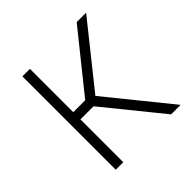

<svg xmlns="http://www.w3.org/2000/svg" viewBox="-149 -670 794 794"><g transform="rotate(-45 248.5 -273.0)"><path d="M90.3 0V-545.9H134.3V-292.5H204.1L407.7 -545.9H462.9L246.6 -275.4L469.7 0H414.1L210.9 -250.5H134.3V0Z"/></g></svg>

Font: Inter ExtraLight
Style: Regular
Weight: 250
Designer: Rasmus Andersson
Foundry: rsms
Version: Version 4.001;git-66647c0bb